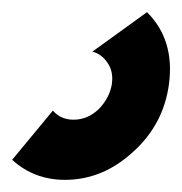

<svg xmlns="http://www.w3.org/2000/svg" viewBox="-41 -86 300 316"><path d="M201 -66 111 -1Q127 3 137 19Q146 33 143 53Q139 76 121 94Q103 111 80 111Q59 111 46 96Q46 96 29.5 116Q13 136 -21 177Q15 210 66 210Q128 210 178 164Q228 119 237 53Q247 -20 201 -66Z"/></svg>

Font: Unageo
Style: Bold-Italic
Weight: 700
Designer: Richard Sepsi
Foundry: Richard Sepsi
Version: Version 2.000